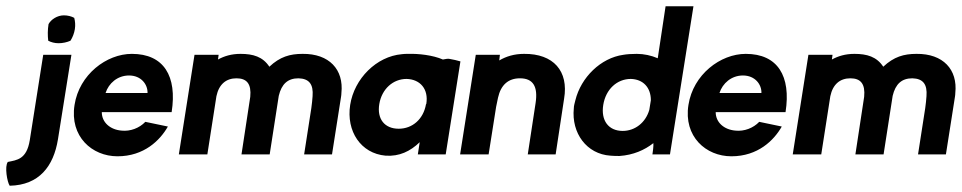

<svg xmlns="http://www.w3.org/2000/svg" viewBox="-22 -493 3071 613"><path d="M3 24C-8 38 1 89 9 100C103 98 149 38 163 -48L206 -318H116L73 -45C63 16 32 18 3 24ZM133 -416C130 -398 130 -379 132 -363C141 -358 153 -355 165 -355C178 -355 192 -358 203 -363C210 -374 215 -387 217 -400C219 -413 218 -425 215 -436C206 -441 194 -444 182 -444C161 -444 141 -431 133 -416Z M216 -158C200 -57 272 6 353 6C438 6 489 -45 514 -89L442 -104C423 -84 394 -73 366 -76C330 -79 303 -102 303 -135H526C544 -250 501 -321 399 -321C318 -321 231 -255 216 -158ZM315 -196C325 -227 353 -252 390 -252C429 -252 450 -223 449 -196Z M549 0H640L669 -186C677 -224 700 -243 733 -243C766 -243 781 -225 777 -184L749 0H839L868 -187C877 -225 897 -243 931 -243C965 -242 979 -224 976 -186C975 -174 974 -161 972 -148L949 0H1038L1065 -172C1066 -180 1068 -188 1068 -196C1076 -271 1029 -322 944 -321C904 -321 872 -312 838 -280C817 -312 786 -321 746 -321C717 -321 694 -314 674 -303L676 -318H599Z M1096 -158C1083 -74 1130 -3 1209 4C1253 7 1288 -10 1318 -39L1312 0H1401L1448 -297C1437 -300 1426 -303 1413 -305C1409 -306 1401 -305 1392 -303C1360 -317 1314 -322 1282 -321C1274 -321 1267 -321 1261 -320C1180 -313 1109 -242 1096 -158ZM1189 -161C1197 -209 1233 -241 1276 -241C1319 -240 1347 -209 1339 -161L1338 -160C1330 -113 1295 -82 1251 -82C1206 -82 1181 -113 1189 -161Z M1447 0H1538L1562 -152C1564 -162 1566 -172 1568 -181C1577 -222 1601 -243 1638 -243C1680 -243 1696 -217 1688 -164L1663 0H1752L1779 -178C1794 -266 1745 -322 1651 -321C1620 -321 1594 -313 1572 -300L1574 -318H1497Z M1810 -147C1802 -68 1851 -1 1927 4C1937 5 1947 5 1956 5C2000 2 2036 -14 2064 -36C2065 -28 2062 -5 2061 0H2117L2192 -473H2103L2078 -307C2057 -316 2034 -321 2011 -321C1995 -321 1979 -320 1968 -318C1896 -308 1833 -246 1815 -173C1813 -164 1810 -156 1810 -147ZM1904 -158C1912 -208 1948 -241 1992 -241C2031 -240 2056 -214 2056 -173L2051 -142C2039 -101 2005 -75 1966 -75C1921 -75 1896 -108 1904 -158Z M2176 -158C2160 -57 2232 6 2313 6C2398 6 2449 -45 2474 -89L2402 -104C2383 -84 2354 -73 2326 -76C2290 -79 2263 -102 2263 -135H2486C2504 -250 2461 -321 2359 -321C2278 -321 2191 -255 2176 -158ZM2275 -196C2285 -227 2313 -252 2350 -252C2389 -252 2410 -223 2409 -196Z M2509 0H2600L2629 -186C2637 -224 2660 -243 2693 -243C2726 -243 2741 -225 2737 -184L2709 0H2799L2828 -187C2837 -225 2857 -243 2891 -243C2925 -242 2939 -224 2936 -186C2935 -174 2934 -161 2932 -148L2909 0H2998L3025 -172C3026 -180 3028 -188 3028 -196C3036 -271 2989 -322 2904 -321C2864 -321 2832 -312 2798 -280C2777 -312 2746 -321 2706 -321C2677 -321 2654 -314 2634 -303L2636 -318H2559Z"/></svg>

Font: Rabbid Highway Sign II Hop
Style: Obl
Weight: 400
Foundry: Cannot Into Space Fonts
Version: Version 0.277